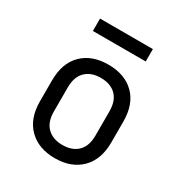

<svg xmlns="http://www.w3.org/2000/svg" viewBox="-175 -872 951 1007"><g transform="rotate(30 300.0 -368.5)"><path d="M300 8Q201 8 142.5 -50Q84 -108 84 -212V-338Q84 -443 142 -500.5Q200 -558 300 -558Q400 -558 458 -500.5Q516 -443 516 -338V-212Q516 -108 457.5 -50Q399 8 300 8ZM300 -72Q359 -72 392.5 -105Q426 -138 426 -202V-348Q426 -412 392.5 -445Q359 -478 300 -478Q242 -478 208 -445Q174 -412 174 -348V-202Q174 -138 208 -105Q242 -72 300 -72ZM140 -670V-745H460V-670Z"/></g></svg>

Font: JetBrains Mono NL
Style: Regular
Weight: 400
Monospace: yes
Designer: Philipp Nurullin, Konstantin Bulenkov
Foundry: JetBrains
Version: Version 2.305; ttfautohint (v1.8.4.7-5d5b)